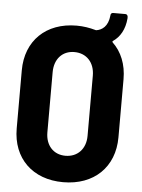

<svg xmlns="http://www.w3.org/2000/svg" viewBox="-55 -824 650 876"><g transform="rotate(5 270.0 -385.5)"><path d="M438 -653C469 -674 491 -710 495 -762C496 -774 491 -780 484 -780H428C421 -780 416 -776 416 -768C411 -716 383 -699 358 -695C356 -695 354 -695 352 -696C327 -703 298 -708 267 -708C127 -708 35 -619 35 -483V-217C35 -80 127 9 267 9C408 9 501 -80 501 -217V-483C501 -551 478 -607 437 -646C435 -649 435 -651 438 -653ZM360 -211C360 -152 323 -112 267 -112C212 -112 176 -152 176 -211V-487C176 -547 212 -587 267 -587C323 -587 360 -547 360 -487Z"/></g></svg>

Font: Barlow Semi Condensed
Style: Bold
Weight: 700
Width: 4
Designer: Jeremy Tribby
Foundry: Tribby Type
Version: Version 1.422;hotconv 1.0.109;makeotfexe 2.5.65596